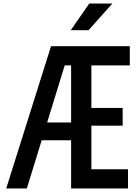

<svg xmlns="http://www.w3.org/2000/svg" viewBox="-20 -1060 790 1080"><path d="M380 -271H195V-371H380V-692H344L131 0H15L267 -800H710V-692H494V-453H670V-353H494V-108H700V0H380ZM482 -1040H612L478 -890H378Z"/></svg>

Font: Martian Mono sWd Rg
Style: Regular
Weight: 400
Width: 6
Monospace: yes
Designer: Roman Shamin
Foundry: Evil Martians
Version: Version 1.000